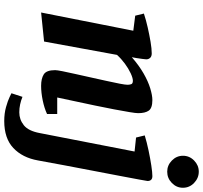

<svg xmlns="http://www.w3.org/2000/svg" viewBox="-46 -728 958 906"><g transform="rotate(90 433.0 -275.0)"><path d="M39 10 125 -425 54 -434 44 -475Q74 -485 109.5 -493Q145 -501 177.5 -506.5Q210 -512 232 -512Q246 -512 253 -504.5Q260 -497 260 -486Q260 -481 258 -467.5Q256 -454 254 -440Q252 -426 250 -418Q289 -452 326.5 -473.5Q364 -495 397 -505Q430 -515 452 -515Q490 -515 502 -498Q514 -481 514 -448Q514 -437 509 -407Q504 -377 496 -334.5Q488 -292 478 -244.5Q468 -197 458 -150.5Q448 -104 440 -66H518V-18Q490 -5 453.5 2.5Q417 10 385 10Q351 10 331 -2.5Q311 -15 311 -56Q311 -65 316 -90.5Q321 -116 329 -151Q337 -186 345.5 -225Q354 -264 362 -299.5Q370 -335 375 -361.5Q380 -388 380 -398Q380 -406 377.5 -414.5Q375 -423 361 -423Q348 -423 325.5 -412.5Q303 -402 280 -385Q257 -368 239 -348L176 -4ZM551 184Q515 184 485 175.5Q455 167 437.5 158.5Q420 150 420 150L437 98Q454 105 472.5 109Q491 113 510 113Q544 113 571 91.5Q598 70 608 16L695 -431L629 -438L619 -479Q652 -489 690 -497Q728 -505 761 -510Q794 -515 811 -515Q834 -515 834 -492Q834 -490 827.5 -454.5Q821 -419 810 -361.5Q799 -304 786 -236Q773 -168 760 -99.5Q747 -31 737 25Q724 98 678.5 141Q633 184 551 184ZM790 -585Q760 -585 737.5 -607Q715 -629 715 -659.5Q715 -690 737.5 -712Q760 -734 790 -734Q820 -734 843 -712.1Q866 -690.2 866 -659Q866 -629 843.5 -607Q821 -585 790 -585Z"/></g></svg>

Font: Manuale
Style: Italic
Weight: 400
Italic angle: -11°
Designer: Eduardo Tunni / Pablo Cosgaya
Foundry: Eduardo Tunni / Pablo Cosgaya
Version: Version 1.002